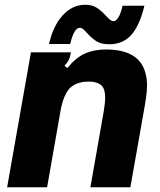

<svg xmlns="http://www.w3.org/2000/svg" viewBox="-20 -787 671 807"><path d="M10 0 110 -567H278L277 -561Q274 -545 268.5 -534Q263 -523 251 -511L263 -501Q299 -545 337 -562Q375 -579 425 -579Q565 -579 591 -481Q598 -456 598 -428Q598 -406 594 -377.5Q590 -349 584 -317L528 0H360L416 -319Q422 -355 422 -377Q422 -407 411 -423Q394 -444 352 -444Q301 -444 272 -415Q246 -386 234 -319L178 0ZM346 -648Q335 -660 329 -665Q323 -670 315 -670Q291 -670 275 -602H186Q203 -678 243.5 -722.5Q284 -767 338 -767Q368 -767 387.5 -754Q407 -741 426 -720Q434 -711 442 -704.5Q450 -698 457 -698Q468 -698 478 -714.5Q488 -731 495 -763H587Q567 -680 532 -640.5Q497 -601 439 -601Q405 -601 385.5 -613.5Q366 -626 346 -648Z"/></svg>

Font: Open Sauce Sans Black Italic
Style: Regular
Weight: 900
Italic angle: -10°
Designer: Alfredo Marco Pradil
Foundry: Creative Sauce Fz LLC
Version: Version 1.477